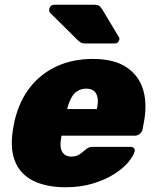

<svg xmlns="http://www.w3.org/2000/svg" viewBox="-20 -778 647 808"><path d="M256 10Q173 10 117.5 -18.5Q62 -47 41 -105Q20 -163 38 -252Q39 -256 40 -262.5Q41 -269 42 -272Q62 -355 108 -412.5Q154 -470 221 -500Q288 -530 370 -530Q462 -530 514.5 -493.5Q567 -457 583.5 -396.5Q600 -336 585 -261L580 -233Q578 -223 568.5 -215Q559 -207 548 -207H239Q239 -207 238.5 -205Q238 -203 238 -201Q233 -177 235.5 -158.5Q238 -140 249.5 -129.5Q261 -119 281 -119Q294 -119 304 -123Q314 -127 322 -133.5Q330 -140 337 -146Q348 -155 354.5 -157.5Q361 -160 372 -160H529Q539 -160 544 -154Q549 -148 546 -139Q541 -121 520 -95.5Q499 -70 461.5 -46Q424 -22 372 -6Q320 10 256 10ZM263 -319H388V-321Q394 -348 390.5 -367Q387 -386 375 -395.5Q363 -405 343 -405Q323 -405 307 -395.5Q291 -386 280.5 -367Q270 -348 263 -321ZM341 -595Q326 -595 319 -599.5Q312 -604 305 -611L190 -725Q186 -731 187 -738Q190 -758 210 -758H377Q389 -758 395.5 -754.5Q402 -751 410 -739L479 -624Q484 -619 482 -611Q478 -595 463 -595Z"/></svg>

Font: Rubik Light ExtraBold
Style: Italic
Weight: 800
Italic angle: -12°
Version: Version 2.104